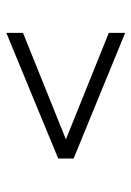

<svg xmlns="http://www.w3.org/2000/svg" viewBox="78 -644 425 622"><g transform="rotate(90 291.0 -333.5)"><path d="M494 -309V-359L87 -526V-473L432 -334L87 -195V-141Z"/></g></svg>

Font: Gantari Light
Style: Regular
Weight: 300
Designer: Anugrah Pasau
Foundry: Lafontype
Version: Version 1.000